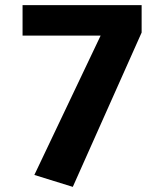

<svg xmlns="http://www.w3.org/2000/svg" viewBox="-20 -713 640 749"><path d="M264 16 114 -30.5 372.5 -574H68V-693H532.5V-586Z"/></svg>

Font: Fira Code Light
Style: Bold
Weight: 700
Monospace: yes
Version: Version 5.002